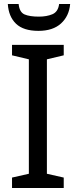

<svg xmlns="http://www.w3.org/2000/svg" viewBox="-20 -938 379 958"><path d="M40 -662V-714H298V-662L214 -642V-71L298 -52V0H40V-52L124 -71V-642ZM73 -918Q77 -877 102.5 -866Q128 -855 174 -855Q213 -855 241.5 -867Q270 -879 275 -918H330Q325 -858 284.5 -821Q244 -784 172 -784Q97 -784 60 -819.5Q23 -855 19 -918Z"/></svg>

Font: BC Sans
Style: Regular
Weight: 400
Designer: Monotype Design Team
Province of B.C.
Foundry: Monotype Imaging Inc.
Version: Version 2.000;GOOG;noto-source:20170915:90ef993387c0